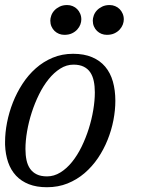

<svg xmlns="http://www.w3.org/2000/svg" viewBox="-20 -747 574 777"><path d="M0.5 -172.4Q0.5 -210 8.5 -251.2Q16.6 -292.5 32.2 -332.3Q47.9 -372.1 71 -407.7Q94.2 -443.4 124.8 -470.5Q155.3 -497.6 193.1 -513.4Q231 -529.3 275.9 -529.3Q320.3 -529.3 352.5 -515.6Q384.8 -502 405.8 -477.1Q426.8 -452.1 436.8 -417Q446.8 -381.8 446.8 -338.9Q446.8 -301.3 439 -260.7Q431.2 -220.2 415.5 -181.2Q399.9 -142.1 376.5 -107.4Q353 -72.8 322.3 -46.4Q291.5 -20 253.4 -4.6Q215.3 10.7 169.9 10.7Q127.9 10.7 96.9 -1.5Q65.9 -13.7 44.9 -36.1Q23.9 -58.6 12.9 -90.3Q2 -122.1 0.5 -161.1ZM277.3 -485.4Q249 -485.4 223.6 -469.2Q198.2 -453.1 176.8 -426.5Q155.3 -399.9 137.9 -364.7Q120.6 -329.6 108.4 -291.7Q96.2 -253.9 89.6 -215.6Q83 -177.2 83 -144Q83 -119.1 87.4 -98.6Q91.8 -78.1 102.1 -63.7Q112.3 -49.3 128.9 -41.3Q145.5 -33.2 170.4 -33.2Q198.7 -33.2 224.4 -49.1Q250 -64.9 271.5 -91.6Q293 -118.2 310.1 -153.1Q327.1 -188 339.1 -225.8Q351.1 -263.7 357.4 -301.8Q363.8 -339.8 363.8 -373.5Q363.8 -398.4 359.4 -419.2Q355 -439.9 345 -454.6Q335 -469.2 318.4 -477.3Q301.8 -485.4 277.3 -485.4ZM240.7 -606Q229 -606 218.8 -610.1Q208.5 -614.3 200.7 -621.8Q192.9 -629.4 188.2 -640.1Q183.6 -650.9 183.6 -663.6Q183.6 -672.9 187.5 -684.1Q191.4 -695.3 200 -704.6Q208.5 -713.9 221.4 -720.2Q234.4 -726.6 252 -726.6Q263.7 -726.6 274.2 -722.2Q284.7 -717.8 292.2 -710.2Q299.8 -702.6 304.4 -691.9Q309.1 -681.2 309.1 -668.5Q309.1 -658.7 305.2 -647.9Q301.3 -637.2 292.7 -627.7Q284.2 -618.2 271.2 -612.1Q258.3 -606 240.7 -606ZM412.6 -606Q400.9 -606 390.6 -610.1Q380.4 -614.3 372.6 -621.8Q364.7 -629.4 360.1 -640.1Q355.5 -650.9 355.5 -663.6Q355.5 -672.9 359.4 -684.1Q363.3 -695.3 371.8 -704.6Q380.4 -713.9 393.3 -720.2Q406.2 -726.6 423.8 -726.6Q435.5 -726.6 446 -722.2Q456.5 -717.8 464.1 -710.2Q471.7 -702.6 476.3 -691.9Q481 -681.2 481 -668.5Q481 -658.7 477.1 -647.9Q473.1 -637.2 464.6 -627.7Q456.1 -618.2 443.1 -612.1Q430.2 -606 412.6 -606Z"/></svg>

Font: Arian AMU Serif
Style: Italic
Weight: 400
Italic angle: -15°
Designer: Ruben Hakobyan (Tarumian)
Foundry: Ruben Hakobyan (Tarumian)
Version: Version 1.002